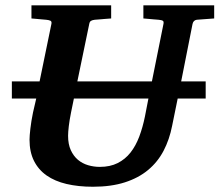

<svg xmlns="http://www.w3.org/2000/svg" viewBox="-20 -691 831 727"><path d="M259.8 -317.9 249 -265.1Q243.2 -236.3 240.5 -213.4Q237.8 -190.4 237.8 -176.8Q237.8 -145 248 -122.6Q258.3 -100.1 275.1 -85.9Q292 -71.8 313.7 -65.4Q335.4 -59.1 357.9 -59.1Q397 -59.1 425.5 -73.5Q454.1 -87.9 474.1 -113.3Q494.1 -138.7 507.3 -173.8Q520.5 -209 528.8 -250L542 -317.9ZM725.1 -616.2Q718.3 -615.2 714.4 -611.1Q710.4 -606.9 709 -600.1L666 -382.8H758.8V-317.9H652.8L631.8 -214.8Q621.6 -162.6 599.4 -120.1Q577.1 -77.6 540.8 -47.4Q504.4 -17.1 452.6 -0.5Q400.9 16.1 332 16.1Q276.4 16.1 231.9 5.6Q187.5 -4.9 156.5 -26.6Q125.5 -48.3 108.6 -82Q91.8 -115.7 91.8 -162.1Q91.8 -176.3 95 -203.9Q98.1 -231.4 105 -265.1L117.2 -317.9H24.9V-382.8H129.9L174.8 -601.1Q176.3 -609.9 170.9 -612.5Q165.5 -615.2 154.8 -616.2Q146.5 -616.7 137.2 -617.7Q128.9 -618.7 118.9 -619.4Q108.9 -620.1 99.1 -621.1V-670.9H400.9V-621.1Q389.2 -620.1 378.2 -619.4Q367.2 -618.7 358.4 -617.7Q348.1 -616.7 338.9 -616.2Q330.1 -615.2 324.7 -612.1Q319.3 -608.9 317.9 -600.1L272.9 -382.8H555.2L599.1 -601.1Q600.6 -609.9 596.4 -612.5Q592.3 -615.2 580.1 -616.2Q570.8 -616.7 561.5 -617.7Q553.2 -618.7 543 -619.4Q532.7 -620.1 522.9 -621.1V-670.9H791V-621.1Z"/></svg>

Font: Charis SIL Afr
Style: Bold Italic
Weight: 700
Italic angle: -11°
Foundry: SIL International
Version: Version 5.000